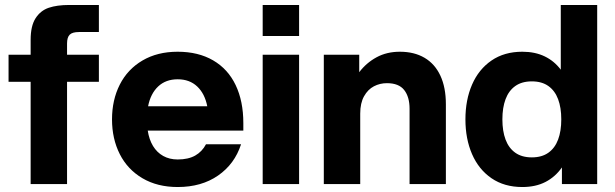

<svg xmlns="http://www.w3.org/2000/svg" viewBox="-20 -740 2471 772"><path d="M103.2 -411.2H14.4V-520H103.2V-579.8Q103.2 -635.8 123 -666.6Q142.8 -697.4 175.9 -708.7Q209 -720 258.2 -720H377.6V-611.2H297.6Q270.8 -611.2 260.2 -600.5Q249.6 -589.8 249.6 -565V-520H377.6V-411.2H249.6V0H103.2Z M430.4 -260Q430.4 -338 461.6 -399.7Q492.8 -461.4 552.8 -496.7Q612.8 -532 694.4 -532Q777.2 -532 836.9 -497.3Q896.6 -462.6 927.5 -397.9Q958.4 -333.2 958.4 -245V-215H574Q579.6 -178.8 595.3 -152.9Q611 -127 636.2 -112.9Q661.4 -98.8 694.4 -98.8Q737 -98.8 764.8 -114.5Q792.6 -130.2 808.2 -159.8H949.2Q923.6 -80.6 857 -34.3Q790.4 12 694.4 12Q612.8 12 552.8 -23.3Q492.8 -58.6 461.6 -120.3Q430.4 -182 430.4 -260ZM694.4 -421.2Q646.6 -421.2 616 -392.4Q585.4 -363.6 575.4 -312.6H813.4Q803.4 -363.6 772.8 -392.4Q742.2 -421.2 694.4 -421.2Z M1036.2 -520H1182.6V0H1036.2ZM1036.2 -720H1182.6V-595.2H1036.2Z M1282 -520H1424.4V-449.8Q1453 -487.4 1494.1 -509.7Q1535.2 -532 1587.8 -532Q1645.4 -532 1686.9 -507.7Q1728.4 -483.4 1750.6 -436Q1772.8 -388.6 1772.8 -320.4V0H1626.8V-302.8Q1626.8 -350.4 1605.2 -378Q1583.6 -405.6 1535.8 -405.6Q1507.6 -405.6 1483.4 -393Q1459.2 -380.4 1443.8 -353Q1428.4 -325.6 1428.4 -283.2V0H1282Z M1851.4 -260Q1851.4 -338.4 1878.1 -399.9Q1904.8 -461.4 1956.3 -496.7Q2007.8 -532 2080.2 -532Q2131.2 -532 2169.9 -513.4Q2208.6 -494.8 2234.8 -459.8V-720H2381.2V0H2239.4V-66.8Q2212.8 -28.8 2173.3 -8.4Q2133.8 12 2080.2 12Q2007.8 12 1956.3 -23.3Q1904.8 -58.6 1878.1 -120.1Q1851.4 -181.6 1851.4 -260ZM2236.8 -260Q2236.8 -307.2 2224 -341.3Q2211.2 -375.4 2184.9 -394.1Q2158.6 -412.8 2118.4 -412.8Q2078.2 -412.8 2051.9 -394.1Q2025.6 -375.4 2012.8 -341.3Q2000 -307.2 2000 -260Q2000 -212.8 2012.8 -178.7Q2025.6 -144.6 2051.9 -125.9Q2078.2 -107.2 2118.4 -107.2Q2158.6 -107.2 2184.9 -125.9Q2211.2 -144.6 2224 -178.7Q2236.8 -212.8 2236.8 -260Z"/></svg>

Font: Aspekta Variable
Style: Regular
Weight: 400
Designer: Ivo Dolenc
Version: Version 2.100